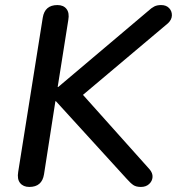

<svg xmlns="http://www.w3.org/2000/svg" viewBox="-20 -732 700 759"><path d="M96 7Q72 7 59.5 -8.5Q47 -24 52 -53L149 -662Q157 -712 207 -712Q231 -712 243 -696.5Q255 -681 250 -653L208 -388H210L565 -688Q579 -701 590 -706.5Q601 -712 617 -712Q637 -712 648.5 -700Q660 -688 659.5 -671Q659 -654 644 -640L308 -357L571 -63Q584 -48 583 -32Q582 -16 569.5 -4.5Q557 7 537 7Q518 7 507 -0.5Q496 -8 480 -26L201 -332H199L154 -43Q146 7 96 7Z"/></svg>

Font: Nunito SemiBold
Style: Italic
Weight: 600
Italic angle: -9°
Designer: Vernon Adams
Foundry: Vernon Adams
Version: Version 3.601; ttfautohint (v1.8.2.53-6de2)